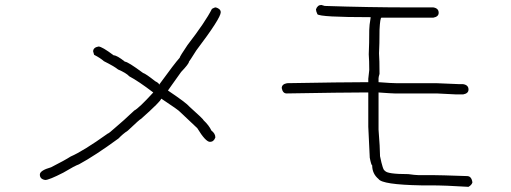

<svg xmlns="http://www.w3.org/2000/svg" viewBox="-20 -616 2040 767"><path d="M842.3 -586.4Q861.8 -580.6 861.8 -566.9Q861.8 -543.5 764.2 -414.6Q735.8 -369.6 734.9 -369.6Q734.9 -361.3 703.6 -328.6L664.6 -273.9L650.9 -254.4Q725.1 -204.6 736.8 -189.9Q793.5 -139.2 793.5 -135.3Q814.9 -115.2 824.7 -94.2Q840.3 -82.5 840.3 -66.9Q834 -49.3 818.8 -49.3Q801.3 -49.3 768.1 -104L699.7 -168.5Q694.3 -175.8 625.5 -221.2H623.5Q623.5 -212.4 543.5 -141.1Q540 -141.1 490.7 -94.2Q470.7 -81.1 453.6 -63Q359.4 5.9 295.4 40.5Q279.3 45.9 232.9 73.7Q175.8 103 160.6 103Q139.2 99.6 139.2 81.5Q139.2 64.9 184.1 52.2Q239.7 23.9 262.2 9.3Q313 -12.7 410.6 -82.5Q414.1 -82.5 438 -104Q473.6 -133.8 516.1 -174.3Q534.7 -183.6 592.3 -246.6Q532.7 -292 496.6 -311Q483.9 -324.7 451.7 -338.4Q437 -350.6 395 -371.6Q380.9 -384.3 356 -397L352.1 -410.6Q352.1 -426.3 373.5 -430.2Q387.2 -430.2 434.1 -395Q447.3 -395 479 -369.6Q490.7 -369.6 551.3 -324.7Q562.5 -321.3 600.1 -291.5Q615.7 -283.7 615.7 -277.8Q678.2 -363.8 697.8 -385.3Q698.2 -390.6 729 -436Q800.3 -528.3 826.7 -580.6Q836.4 -586.4 842.3 -586.4Z M1263.7 -596.2Q1276.4 -592.3 1277.3 -592.3Q1454.6 -586.4 1615.2 -586.4H1710.9Q1732.4 -583 1732.4 -564.9Q1732.4 -549.3 1710.9 -545.4H1503.9Q1498.5 -545.4 1496.1 -496.6V-494.6Q1496.1 -439.5 1494.1 -402.8Q1496.1 -377.9 1496.1 -320.8Q1492.2 -308.1 1492.2 -303.2V-287.6H1494.1Q1544.4 -283.7 1562.5 -283.7H1722.7Q1808.6 -279.8 1816.4 -279.8H1830.1Q1851.6 -276.4 1851.6 -258.3Q1851.6 -242.7 1830.1 -238.8H1802.7Q1732.9 -242.7 1724.6 -242.7H1556.6Q1545.9 -242.7 1492.2 -246.6V-98.1Q1498 -24.4 1498 3.4V7.3Q1509.8 65.9 1517.6 65.9Q1524.9 79.6 1611.3 79.6Q1639.2 83.5 1650.4 83.5H1705.1Q1734.4 83.5 1845.7 87.4Q1863.8 87.4 1867.2 112.8Q1864.3 123 1851.6 130.4Q1761.7 124.5 1695.3 124.5H1662.1Q1506.8 121.6 1492.2 99.1Q1466.8 78.1 1466.8 44.4Q1462.9 44.4 1457 13.2V11.2Q1457 0.5 1451.2 -109.9V-246.6H1429.7Q1355.5 -246.6 1125 -242.7Q1109.4 -242.7 1105.5 -264.2Q1105.5 -279.8 1127 -283.7Q1354 -287.6 1431.6 -287.6H1451.2V-301.3Q1455.1 -335.4 1455.1 -336.4Q1455.1 -373.5 1453.1 -398.9Q1455.1 -441.4 1455.1 -496.6Q1455.1 -513.7 1460.9 -547.4H1459Q1258.8 -547.4 1248 -559.1Q1242.2 -571.8 1242.2 -578.6Q1248.5 -596.2 1263.7 -596.2Z"/></svg>

Font: CEF Fonts CJK Mono
Style: Regular
Weight: 400
Designer: PartyBoss (派对大魔王)
Version: Release 2.25